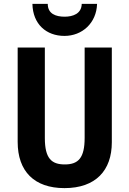

<svg xmlns="http://www.w3.org/2000/svg" viewBox="-20 -1025 667 989"><path d="M480 -1005H401C400 -954 355 -939 313 -939C267 -939 226 -954 226 -1005H147C149 -900 219 -840 312 -840C403 -840 477 -906 480 -1005ZM556 -292V-780H416V-315C416 -212 384 -178 314 -178C246 -178 211 -208 211 -314V-780H71V-294C71 -143 156 -56 312 -56C473 -56 556 -147 556 -292Z"/></svg>

Font: Noto Sans Malayalam UI Condensed
Style: Bold
Weight: 700
Width: 3
Designer: Jelle Bosma - Monotype Design Team
Foundry: Monotype Imaging Inc.
Version: Version 2.104